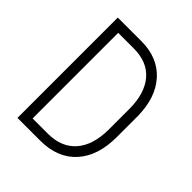

<svg xmlns="http://www.w3.org/2000/svg" viewBox="-196 -837 962 962"><g transform="rotate(45 285.0 -355.5)"><path d="M139.6 -658.2V-51.8H247.6Q342.8 -51.8 395 -110.6Q447.3 -169.4 448.7 -278.8V-427.7Q448.7 -537.1 397.7 -597.7Q346.7 -658.2 250 -658.2ZM84 0V-710.9H251.5Q367.2 -710.9 434.6 -637Q502 -563 503.9 -433.1V-284.2Q503.9 -150.4 435.8 -75.2Q367.7 0 244.6 0Z"/></g></svg>

Font: MAUL Condensed Light
Style: Light
Weight: 300
Designer: MAUL
Version: Version 2.137; 2017; ttfautohint (v1.8.3)